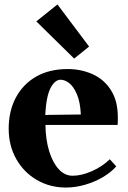

<svg xmlns="http://www.w3.org/2000/svg" viewBox="-20 -825 576 862"><path d="M276 17Q204 17 145.5 -17Q87 -51 53 -111Q19 -171 19 -247Q19 -327 51.5 -387.5Q84 -448 143 -481.5Q202 -515 284 -515Q344 -515 395.5 -492Q447 -469 478 -420.5Q509 -372 509 -299Q509 -292 509 -282Q509 -272 508 -264H184Q185 -197 201 -145.5Q217 -94 244 -65Q271 -36 306 -36Q346 -36 392.5 -56.5Q439 -77 473 -110L502 -78Q478 -51 441.5 -29.5Q405 -8 361.5 4.5Q318 17 276 17ZM252 -467Q227 -467 207.5 -431Q188 -395 183 -309L343 -311Q340 -368 325 -402.5Q310 -437 290.5 -452Q271 -467 252 -467ZM313 -562 143 -729 238 -805 380 -616Z"/></svg>

Font: Wittgenstein Extrabold
Style: Regular
Weight: 800
Designer: Jörg Drees
Foundry: Jörg Drees
Version: Version 1.303; ttfautohint (v1.8.4.7-5d5b)